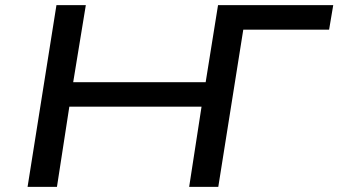

<svg xmlns="http://www.w3.org/2000/svg" viewBox="-20 -725 1313 745"><path d="M87 0 199 -705H313L264 -406H778L826 -705H1273L1257 -610H924L827 0H714L762 -311H249L201 0Z"/></svg>

Font: Nunito Sans 7pt Expanded Medium
Style: Italic
Weight: 500
Width: 7
Italic angle: -9°
Designer: Vernon Adams
Foundry: Vernon Adams
Version: Version 3.101;gftools[0.9.27]